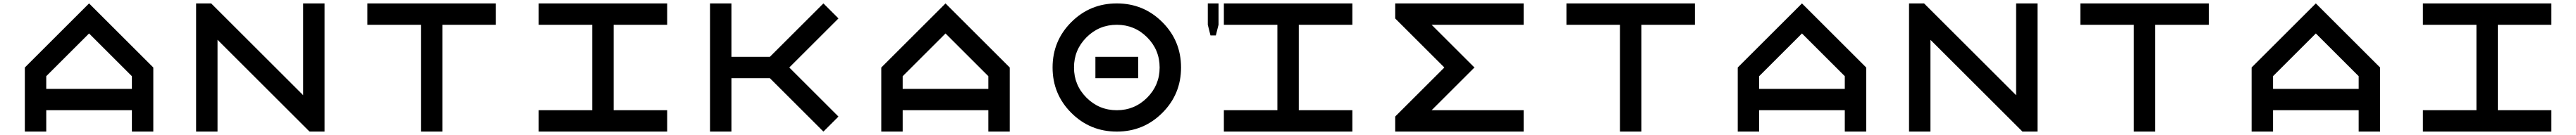

<svg xmlns="http://www.w3.org/2000/svg" viewBox="-20 -770 15040 790"><path d="M875 0H750V-125H250V0H125V-375L500 -750L875 -375ZM750 -250V-324.2L500 -574.2L250 -324.2V-250Z M1250 -537.1V0H1125V-750H1212.9L1750 -212.9V-750H1875V0H1787.1Z M2562.5 -625V0H2437.5V-625H2125V-750H2875V-625Z M3125 0V-125H3437.5V-625H3125V-750H3875V-625H3562.5V-125H3875V0Z M4474.6 -437.5 4787.1 -750 4875 -662.1 4587.9 -375 4875 -87.9 4787.1 0 4474.6 -312.5H4250V0H4125V-750H4250V-437.5Z M5875 0H5750V-125H5250V0H5125V-375L5500 -750L5875 -375ZM5750 -250V-324.2L5500 -574.2L5250 -324.2V-250Z M6500 -125Q6603.5 -125 6676.8 -198.2Q6750 -271.5 6750 -375Q6750 -478.5 6676.8 -551.8Q6603.5 -625 6500 -625Q6396.5 -625 6323.2 -551.8Q6250 -478.5 6250 -375Q6250 -271.5 6323.2 -198.2Q6396.5 -125 6500 -125ZM6500 0Q6343.8 0 6234.4 -109.4Q6125 -218.8 6125 -375Q6125 -531.2 6234.4 -640.6Q6343.8 -750 6500 -750Q6656.2 -750 6765.6 -640.6Q6875 -531.2 6875 -375Q6875 -218.8 6765.6 -109.4Q6656.2 0 6500 0ZM6625 -312.5H6375V-437.5H6625Z M7125 0V-125H7437.5V-625H7125V-750H7875V-625H7562.5V-125H7875V0ZM7031.2 -750H7093.8V-625L7078.1 -562.5H7046.9L7031.2 -625Z M8875 -750V-625H8337.9L8587.9 -375L8337.9 -125H8875V0H8125V-87.9L8412.1 -375L8125 -662.1V-750Z M9562.5 -625V0H9437.5V-625H9125V-750H9875V-625Z M10875 0H10750V-125H10250V0H10125V-375L10500 -750L10875 -375ZM10750 -250V-324.2L10500 -574.2L10250 -324.2V-250Z M11250 -537.1V0H11125V-750H11212.9L11750 -212.9V-750H11875V0H11787.1Z M12562.5 -625V0H12437.5V-625H12125V-750H12875V-625Z M13875 0H13750V-125H13250V0H13125V-375L13500 -750L13875 -375ZM13750 -250V-324.2L13500 -574.2L13250 -324.2V-250Z M14125 0V-125H14437.5V-625H14125V-750H14875V-625H14562.5V-125H14875V0Z"/></svg>

Font: Xanmono
Style: Regular
Weight: 400
Designer: GGBotNet
Foundry: GGBotNet
Version: 1.00